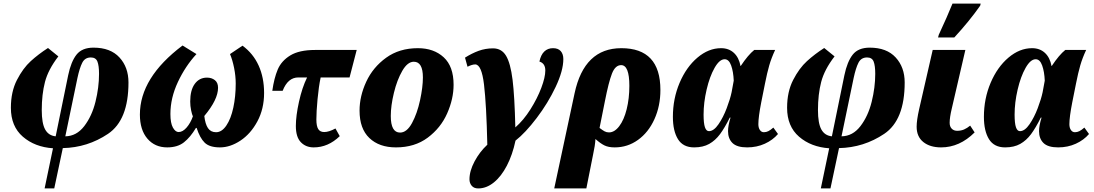

<svg xmlns="http://www.w3.org/2000/svg" viewBox="-20 -816 6133 1076"><path d="M277 15Q175 8 108 -50Q41 -108 41 -212Q41 -302 75 -368Q109 -434 152.5 -473.5Q196 -513 249 -547L307 -500Q250 -426 232 -356.5Q214 -287 214 -199Q214 -125 233 -90.5Q252 -56 292 -52L362 -394Q378 -471 409 -510Q440 -549 504 -549Q599 -549 649.5 -494Q700 -439 700 -354Q700 -143 585.5 -66Q471 11 332 14L284 240H230ZM535 -402Q535 -448 526 -471Q517 -494 489 -494Q456 -494 441 -464.5Q426 -435 414 -379L346 -52Q409 -53 452 -109Q495 -165 515 -245.5Q535 -326 535 -402Z M764 -174Q764 -381 1003 -561L1081 -513Q1019 -446 977 -356.5Q935 -267 935 -177Q935 -126 949 -101Q963 -76 981 -76Q1004 -76 1026 -101.5Q1048 -127 1061 -164Q1056 -174 1051 -198Q1046 -222 1046 -247Q1046 -311 1071.5 -346Q1097 -381 1140 -381Q1166 -381 1184 -367Q1202 -353 1202 -324Q1202 -258 1125 -166Q1130 -121 1145.5 -98Q1161 -75 1191 -75Q1223 -75 1248.5 -112.5Q1274 -150 1287.5 -212.5Q1301 -275 1301 -348Q1301 -390 1292 -435Q1283 -480 1269 -513L1339 -560Q1399 -516 1429.5 -448.5Q1460 -381 1460 -295Q1460 -206 1422.5 -136Q1385 -66 1327.5 -28Q1270 10 1213 10Q1154 10 1127 -16.5Q1100 -43 1082 -99H1078Q1047 -47 1011 -18.5Q975 10 917 10Q848 10 806 -39Q764 -88 764 -174Z M1638 -110Q1638 -166 1655.5 -245.5Q1673 -325 1701 -382H1652Q1593 -382 1564 -307H1506Q1516 -378 1536.5 -426.5Q1557 -475 1607 -505.5Q1657 -536 1746 -536H1979L1939 -382H1777Q1766 -330 1759.5 -259.5Q1753 -189 1753 -146Q1753 -109 1763.5 -92.5Q1774 -76 1797 -76Q1823 -76 1860 -96L1884 -53Q1819 10 1738 10Q1694 10 1666 -19Q1638 -48 1638 -110Z M1995 -196Q1995 -277 2032.5 -358Q2070 -439 2144 -492.5Q2218 -546 2322 -546Q2411 -546 2466.5 -495Q2522 -444 2522 -341Q2522 -262 2486 -180.5Q2450 -99 2377 -44.5Q2304 10 2199 10Q2105 10 2050 -42.5Q1995 -95 1995 -196ZM2350 -382Q2350 -470 2299 -470Q2264 -470 2234.5 -419Q2205 -368 2187.5 -295.5Q2170 -223 2170 -166Q2170 -73 2222 -73Q2260 -73 2289 -126.5Q2318 -180 2334 -254Q2350 -328 2350 -382Z M2611 189Q2611 142 2639.5 88.5Q2668 35 2711 -5Q2706 -229 2692.5 -342Q2679 -455 2643 -455Q2626 -455 2600 -442L2586 -493Q2624 -517 2662 -531Q2700 -545 2743 -545Q2791 -545 2816 -503.5Q2841 -462 2852.5 -369Q2864 -276 2868 -102Q2914 -142 2952.5 -203Q2991 -264 3013.5 -323.5Q3036 -383 3036 -421Q3036 -461 3003 -471Q3011 -509 3030.5 -527.5Q3050 -546 3079 -546Q3108 -546 3122.5 -529.5Q3137 -513 3137 -485Q3137 -420 3094 -329Q3051 -238 2987.5 -154.5Q2924 -71 2869 -28Q2852 52 2820.5 112.5Q2789 173 2747.5 206.5Q2706 240 2660 240Q2636 240 2623.5 225Q2611 210 2611 189Z M3200 -293Q3254 -546 3462 -546Q3681 -546 3681 -312Q3681 -222 3647.5 -148Q3614 -74 3555.5 -32Q3497 10 3425 10Q3390 10 3367.5 -1Q3345 -12 3317 -37Q3315 0 3304 49L3266 240H3086ZM3507 -335Q3507 -451 3461 -451Q3428 -451 3409.5 -403.5Q3391 -356 3370 -249L3340 -99Q3357 -86 3368 -80Q3379 -74 3393 -74Q3424 -74 3450.5 -109Q3477 -144 3492 -204Q3507 -264 3507 -335Z M3751 -161Q3751 -263 3788.5 -351.5Q3826 -440 3888.5 -493Q3951 -546 4021 -546Q4064 -546 4092.5 -520Q4121 -494 4130 -446H4131Q4173 -509 4207 -536H4324Q4303 -491 4291 -449.5Q4279 -408 4267 -347L4246 -242Q4230 -160 4230 -120Q4230 -100 4238.5 -87.5Q4247 -75 4261 -75Q4274 -75 4286 -81Q4298 -87 4314 -101L4340 -65Q4311 -31 4266 -10.5Q4221 10 4167 10Q4110 10 4085 -14.5Q4060 -39 4060 -81Q4060 -112 4074 -157H4070Q4041 -99 4015 -64Q3989 -29 3954.5 -9.5Q3920 10 3870 10Q3808 10 3779.5 -36Q3751 -82 3751 -161ZM4080 -299 4092 -364Q4090 -414 4077.5 -449Q4065 -484 4041 -484Q4012 -484 3984.5 -435.5Q3957 -387 3940 -314Q3923 -241 3923 -174Q3923 -125 3930.5 -103Q3938 -81 3953 -81Q3980 -81 4006.5 -119.5Q4033 -158 4052.5 -209.5Q4072 -261 4080 -299Z M4627 15Q4525 8 4458 -50Q4391 -108 4391 -212Q4391 -302 4425 -368Q4459 -434 4502.5 -473.5Q4546 -513 4599 -547L4657 -500Q4600 -426 4582 -356.5Q4564 -287 4564 -199Q4564 -125 4583 -90.5Q4602 -56 4642 -52L4712 -394Q4728 -471 4759 -510Q4790 -549 4854 -549Q4949 -549 4999.5 -494Q5050 -439 5050 -354Q5050 -143 4935.5 -66Q4821 11 4682 14L4634 240H4580ZM4885 -402Q4885 -448 4876 -471Q4867 -494 4839 -494Q4806 -494 4791 -464.5Q4776 -435 4764 -379L4696 -52Q4759 -53 4802 -109Q4845 -165 4865 -245.5Q4885 -326 4885 -402Z M5117 -106Q5117 -142 5131 -204L5207 -536H5390L5314 -208Q5302 -158 5302 -128Q5302 -107 5313.5 -95Q5325 -83 5344 -83Q5366 -83 5383 -90.5Q5400 -98 5417 -112L5442 -74Q5358 10 5254 10Q5192 10 5154.5 -20Q5117 -50 5117 -106ZM5241 -621Q5289 -724 5318 -796H5476L5473 -784Q5412 -697 5328 -606H5237Z M5494 -161Q5494 -263 5531.5 -351.5Q5569 -440 5631.5 -493Q5694 -546 5764 -546Q5807 -546 5835.5 -520Q5864 -494 5873 -446H5874Q5916 -509 5950 -536H6067Q6046 -491 6034 -449.5Q6022 -408 6010 -347L5989 -242Q5973 -160 5973 -120Q5973 -100 5981.5 -87.5Q5990 -75 6004 -75Q6017 -75 6029 -81Q6041 -87 6057 -101L6083 -65Q6054 -31 6009 -10.5Q5964 10 5910 10Q5853 10 5828 -14.5Q5803 -39 5803 -81Q5803 -112 5817 -157H5813Q5784 -99 5758 -64Q5732 -29 5697.5 -9.5Q5663 10 5613 10Q5551 10 5522.5 -36Q5494 -82 5494 -161ZM5823 -299 5835 -364Q5833 -414 5820.5 -449Q5808 -484 5784 -484Q5755 -484 5727.5 -435.5Q5700 -387 5683 -314Q5666 -241 5666 -174Q5666 -125 5673.5 -103Q5681 -81 5696 -81Q5723 -81 5749.5 -119.5Q5776 -158 5795.5 -209.5Q5815 -261 5823 -299Z"/></svg>

Font: Noto Serif NarrowBlack
Style: Italic
Weight: 900
Width: 4
Italic angle: -12°
Designer: Monotype Design Team
Foundry: Monotype Imaging Inc.
Version: Version 1.001